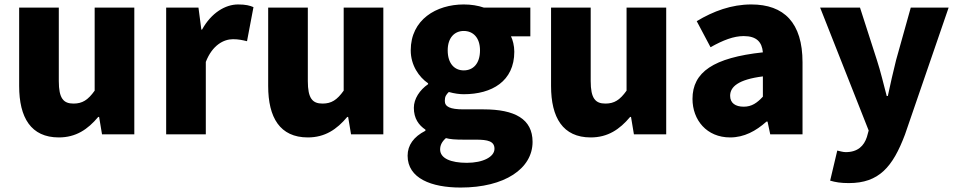

<svg xmlns="http://www.w3.org/2000/svg" viewBox="-20 -603 4292 862"><path d="M244 14C321 14 374 -22 421 -78H425L438 0H583V-569H405V-196C375 -154 350 -138 310 -138C265 -138 244 -161 244 -239V-569H66V-217C66 -75 119 14 244 14Z M726 0H904V-325C933 -400 984 -427 1026 -427C1051 -427 1068 -423 1089 -418L1118 -571C1102 -578 1083 -583 1049 -583C992 -583 929 -546 887 -470H884L871 -569H726Z M1362 14C1439 14 1492 -22 1539 -78H1543L1556 0H1701V-569H1523V-196C1493 -154 1468 -138 1428 -138C1383 -138 1362 -161 1362 -239V-569H1184V-217C1184 -75 1237 14 1362 14Z M2048 239C2246 239 2371 154 2371 34C2371 -69 2291 -112 2151 -112H2061C2000 -112 1977 -124 1977 -150C1977 -170 1983 -178 1995 -190C2020 -183 2043 -180 2062 -180C2188 -180 2289 -238 2289 -371C2289 -398 2282 -424 2274 -440H2361V-569H2152C2126 -578 2095 -583 2062 -583C1939 -583 1824 -515 1824 -377C1824 -310 1861 -257 1902 -229V-225C1864 -199 1838 -159 1838 -119C1838 -71 1860 -41 1890 -21V-16C1837 11 1810 49 1810 96C1810 198 1917 239 2048 239ZM2062 -287C2021 -287 1990 -317 1990 -377C1990 -434 2021 -464 2062 -464C2104 -464 2135 -434 2135 -377C2135 -317 2104 -287 2062 -287ZM2076 128C2004 128 1956 108 1956 68C1956 49 1964 33 1982 17C2000 22 2022 24 2063 24H2117C2170 24 2200 31 2200 65C2200 101 2149 128 2076 128Z M2632 14C2709 14 2762 -22 2809 -78H2813L2826 0H2971V-569H2793V-196C2763 -154 2738 -138 2698 -138C2653 -138 2632 -161 2632 -239V-569H2454V-217C2454 -75 2507 14 2632 14Z M3258 14C3321 14 3374 -15 3421 -57H3426L3438 0H3583V-323C3583 -501 3500 -583 3353 -583C3264 -583 3183 -553 3108 -508L3170 -391C3227 -423 3274 -441 3319 -441C3377 -441 3401 -414 3405 -368C3183 -344 3089 -279 3089 -159C3089 -64 3153 14 3258 14ZM3319 -124C3282 -124 3258 -140 3258 -173C3258 -213 3294 -246 3405 -260V-169C3379 -141 3355 -124 3319 -124Z M3791 219C3926 219 3988 147 4043 1L4239 -569H4069L4003 -333C3990 -279 3977 -226 3966 -172H3961C3946 -228 3934 -281 3917 -333L3841 -569H3662L3880 -17L3872 12C3859 52 3831 80 3777 80C3764 80 3749 75 3739 73L3707 208C3731 215 3754 219 3791 219Z"/></svg>

Font: Noto Sans JP Black
Style: Regular
Weight: 900
Designer: Ryoko NISHIZUKA 西塚涼子 (kana, bopomofo & ideographs); Paul D. Hunt (Latin, Greek & Cyrillic); Sandoll Communications 산돌커뮤니
Foundry: Adobe
Version: Version 2.002;hotconv 1.0.116;makeotfexe 2.5.65601